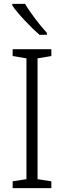

<svg xmlns="http://www.w3.org/2000/svg" viewBox="-20 -967 329 987"><path d="M109 -947H43V-939C72 -896 138 -827 183 -788H221V-798C185 -837 136 -901 109 -947ZM244 0V-35L173 -46V-667L244 -679V-714H45V-679L116 -667V-46L45 -35V0Z"/></svg>

Font: Noto Sans SemiCondensed Light
Style: Regular
Weight: 300
Width: 4
Designer: Monotype Design Team
Foundry: Monotype Imaging Inc.
Version: Version 2.013